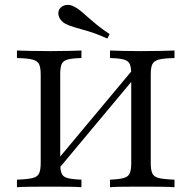

<svg xmlns="http://www.w3.org/2000/svg" viewBox="-20 -782 799 802"><path d="M204 -51.6V-95.2L542.7 -500.8V-457.3ZM439.5 0V-31.5Q477.4 -33.1 496.4 -38.3Q515.3 -43.5 521.8 -57.7Q528.2 -71.8 528.2 -100.8V-470.2Q528.2 -499.2 522.6 -513.3Q516.9 -527.4 498 -533.1Q479 -538.7 439.5 -539.5V-571Q459.7 -570.2 493.5 -569.4Q527.4 -568.5 567.7 -568.5Q615.3 -568.5 651.2 -569.4Q687.1 -570.2 708.9 -571V-539.5Q664.5 -538.7 643.5 -533.1Q622.6 -527.4 616.1 -513.3Q609.7 -499.2 609.7 -470.2V-100.8Q609.7 -72.6 616.1 -58.1Q622.6 -43.5 643.5 -38.3Q664.5 -33.1 708.9 -31.5V0Q687.1 -1.6 651.2 -2Q615.3 -2.4 567.7 -2.4Q527.4 -2.4 493.5 -2Q459.7 -1.6 439.5 0ZM50.8 0V-31.5Q95.2 -33.1 116.1 -38.3Q137.1 -43.5 143.5 -58.1Q150 -72.6 150 -100.8V-470.2Q150 -499.2 143.5 -513.3Q137.1 -527.4 116.1 -533.1Q95.2 -538.7 50.8 -539.5V-571Q71.8 -570.2 108.1 -569.4Q144.4 -568.5 191.1 -568.5Q232.3 -568.5 266.1 -569.4Q300 -570.2 320.2 -571V-539.5Q280.6 -538.7 261.7 -533.1Q242.7 -527.4 237.1 -513.3Q231.5 -499.2 231.5 -470.2V-100.8Q231.5 -72.6 237.1 -58.1Q242.7 -43.5 261.7 -38.3Q280.6 -33.1 320.2 -31.5V0Q300 -1.6 266.1 -2Q232.3 -2.4 191.1 -2.4Q143.5 -2.4 107.7 -2Q71.8 -1.6 50.8 0ZM428.2 -621Q381.5 -641.9 348.4 -651.6Q315.3 -661.3 292.3 -667.7Q269.4 -674.2 252.4 -683.1Q233.1 -694.4 226.6 -711.3Q220.2 -728.2 227.4 -742.7Q236.3 -757.3 254 -760.9Q271.8 -764.5 291.9 -753.2Q305.6 -746 318.5 -735.1Q331.5 -724.2 347.2 -710.1Q362.9 -696 384.7 -678.2Q406.5 -660.5 437.9 -639.5Z"/></svg>

Font: Playfair 12pt
Style: Regular
Weight: 400
Designer: Claus Eggers Sørensen
Foundry: Claus Eggers Sørensen
Version: Version 2.000;gftools[0.9.28]